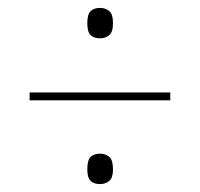

<svg xmlns="http://www.w3.org/2000/svg" viewBox="-20 -602 505 486"><path d="M233 -505Q218 -505 209.5 -513Q201 -521 201 -543Q201 -566 209.5 -574Q218 -582 233 -582Q247 -582 256.5 -574Q266 -566 266 -543Q266 -521 256.5 -513Q247 -505 233 -505ZM55 -348V-368H411V-348ZM233 -136Q218 -136 209.5 -144Q201 -152 201 -173Q201 -197 209.5 -205Q218 -213 233 -213Q247 -213 256.5 -205Q266 -197 266 -173Q266 -152 256.5 -144Q247 -136 233 -136Z"/></svg>

Font: Noto Serif Display Condensed
Style: Regular
Weight: 400
Width: 3
Designer: Monotype Design Team
Foundry: Monotype Imaging Inc.
Version: Version 2.009